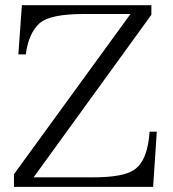

<svg xmlns="http://www.w3.org/2000/svg" viewBox="-20 -735 672 745"><path d="M588.4 -224.1 574.2 -9.8H34.2V-59.1L486.3 -680.7H306.2Q175.3 -680.7 134.3 -645.5Q90.8 -606.9 80.1 -523.9H51.3L64.9 -714.8H567.4V-677.7L110.4 -46.9H340.3Q459 -46.9 500.5 -76.2Q552.7 -110.4 560.5 -224.1Z"/></svg>

Font: I.Ming
Style: Regular
Weight: 400
Designer: Ichiten Fonts Project
Version: Version 6.11; Dec 27, 2019